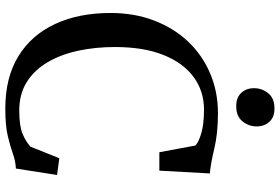

<svg xmlns="http://www.w3.org/2000/svg" viewBox="-178 -816 1004 688"><g transform="rotate(90 324.0 -472.0)"><path d="M369 11Q257.5 11 181.2 -36Q105 -83 65.8 -167.8Q26.5 -252.5 26.5 -366Q26.5 -452 53.8 -522.8Q81 -593.5 129.5 -644.5Q178 -695.5 243.5 -723.2Q309 -751 385.5 -751Q458 -751 512 -738Q566 -725 601.5 -722L591.5 -541H525.5L501.5 -670Q489.5 -682 456.8 -691.5Q424 -701 372.5 -701Q307 -701 256.5 -664.2Q206 -627.5 177.2 -556.2Q148.5 -485 148.5 -381.5Q148.5 -312 161.8 -250.2Q175 -188.5 202.8 -141Q230.5 -93.5 273.5 -66.2Q316.5 -39 376 -39Q431.5 -39 459.8 -51Q488 -63 505.5 -79L547 -182.5L607 -174.5L584 -27Q556.5 -25.5 530.8 -16.2Q505 -7 467.8 2Q430.5 11 369 11ZM360 -816.5Q329 -816.5 312.5 -834.8Q296 -853 296 -880Q296 -909 314.2 -931.2Q332.5 -953.5 368 -953.5H369Q400 -953.5 416.5 -935.2Q433 -917 433 -890Q433 -861 414.8 -838.8Q396.5 -816.5 361 -816.5Z"/></g></svg>

Font: Merriweather Text
Style: Regular
Weight: 400
Designer: Eben Sorkin
Foundry: Eben Sorkin
Version: Version 2.100; ttfautohint (v1.7.19-72a1) -l 8 -r 50 -G 200 